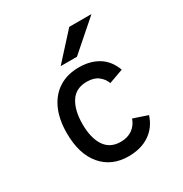

<svg xmlns="http://www.w3.org/2000/svg" viewBox="-172 -863 960 1007"><g transform="rotate(-30 308.0 -360.0)"><path d="M319 12Q217.5 12 157.8 -58.2Q98 -128.5 98 -255Q98 -339 125.5 -399Q153 -459 203.8 -491Q254.5 -523 324 -523Q393.5 -523 442.5 -492.5Q491.5 -462 514 -400L427.5 -369Q416 -398.5 390.8 -417.8Q365.5 -437 323 -437Q256.5 -437 224.8 -387.8Q193 -338.5 193 -255Q193 -170.5 225.2 -122.5Q257.5 -74.5 321 -74.5Q363.5 -74.5 392 -94.8Q420.5 -115 433 -151L519 -122Q498.5 -58 447 -23Q395.5 12 319 12ZM246 -576 388 -732H522.5L344.5 -576Z"/></g></svg>

Font: Overpass Mono Medium
Style: Regular
Weight: 500
Monospace: yes
Designer: Delve Withrington, Dave Bailey
Foundry: Delve Fonts LLC
Version: Version 4.000